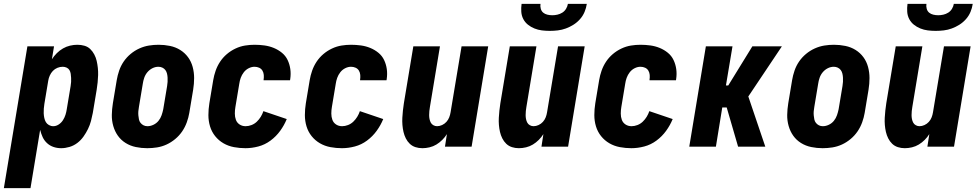

<svg xmlns="http://www.w3.org/2000/svg" viewBox="-56 -760 5076 995"><path d="M-36 215 86 -520H224L213 -453Q224 -470 238.5 -484.5Q253 -499 270.5 -509Q288 -519 307 -523.5Q326 -528 345 -528Q364 -528 381.5 -523Q399 -518 411.5 -506Q424 -494 432.5 -478Q441 -462 445 -444.5Q449 -427 451 -408.5Q453 -390 452.5 -371Q452 -352 450 -333Q448 -314 445 -295L425 -175Q421 -154 415.5 -133Q410 -112 400 -91.5Q390 -71 376.5 -52Q363 -33 344.5 -19Q326 -5 304 1.5Q282 8 261 8Q240 8 221 1.5Q202 -5 187.5 -18.5Q173 -32 165 -49.5Q157 -67 152 -87L102 215ZM220 -106Q235 -106 248.5 -115Q262 -124 270.5 -137.5Q279 -151 283.5 -165.5Q288 -180 290 -194L310 -314Q312 -325 312.5 -335.5Q313 -346 312.5 -356.5Q312 -367 310.5 -377.5Q309 -388 304 -396.5Q299 -405 289.5 -409.5Q280 -414 269 -414Q255 -414 241.5 -408.5Q228 -403 218 -392.5Q208 -382 202 -368.5Q196 -355 194 -342L174 -222Q172 -209 171 -197Q170 -185 170.5 -173Q171 -161 173.5 -149Q176 -137 181.5 -127.5Q187 -118 197.5 -112Q208 -106 220 -106Z M707 8Q677 8 648 2Q619 -4 595 -19Q571 -34 555 -56.5Q539 -79 531 -107Q523 -135 523.5 -164.5Q524 -194 529 -225L549 -345Q553 -369 561.5 -394Q570 -419 585 -441Q600 -463 621 -480.5Q642 -498 666.5 -509Q691 -520 716 -524Q741 -528 766 -528Q796 -528 825 -522Q854 -516 878 -501Q902 -486 918.5 -463.5Q935 -441 942.5 -413Q950 -385 950 -355.5Q950 -326 945 -295L925 -175Q921 -151 912 -126Q903 -101 888 -79Q873 -57 852 -39.5Q831 -22 807 -11Q783 0 757.5 4Q732 8 707 8ZM708 -106Q724 -106 739.5 -113.5Q755 -121 765.5 -134Q776 -147 781.5 -163Q787 -179 790 -194L810 -314Q812 -325 812.5 -336Q813 -347 812.5 -357.5Q812 -368 809.5 -378.5Q807 -389 801 -397Q795 -405 785.5 -409.5Q776 -414 765 -414Q749 -414 734 -406.5Q719 -399 708 -386Q697 -373 691.5 -357Q686 -341 684 -326L664 -206Q662 -195 661 -184Q660 -173 661 -162.5Q662 -152 664 -141.5Q666 -131 672.5 -123Q679 -115 688 -110.5Q697 -106 708 -106Z M1216 8Q1186 8 1156.5 2.5Q1127 -3 1102 -17.5Q1077 -32 1059 -54.5Q1041 -77 1032.5 -105Q1024 -133 1024 -163.5Q1024 -194 1029 -225L1049 -345Q1053 -369 1061.5 -393.5Q1070 -418 1084.5 -440Q1099 -462 1119.5 -479.5Q1140 -497 1164.5 -508.5Q1189 -520 1214 -524Q1239 -528 1263 -528Q1289 -528 1314.5 -524.5Q1340 -521 1363 -511.5Q1386 -502 1405 -486.5Q1424 -471 1434.5 -449Q1445 -427 1448.5 -402Q1452 -377 1448 -350L1447 -344H1310V-346Q1312 -359 1311 -371.5Q1310 -384 1304 -394Q1298 -404 1287 -409Q1276 -414 1263 -414Q1248 -414 1233 -406.5Q1218 -399 1207.5 -385.5Q1197 -372 1191.5 -356.5Q1186 -341 1184 -326L1164 -206Q1161 -189 1161 -171.5Q1161 -154 1166.5 -139Q1172 -124 1185.5 -115Q1199 -106 1217 -106Q1232 -106 1247.5 -112Q1263 -118 1275 -129.5Q1287 -141 1295.5 -155Q1304 -169 1309 -184L1430 -143Q1417 -111 1396 -82Q1375 -53 1346 -31.5Q1317 -10 1283 -1Q1249 8 1216 8Z M1716 8Q1686 8 1656.5 2.5Q1627 -3 1602 -17.5Q1577 -32 1559 -54.5Q1541 -77 1532.5 -105Q1524 -133 1524 -163.5Q1524 -194 1529 -225L1549 -345Q1553 -369 1561.5 -393.5Q1570 -418 1584.5 -440Q1599 -462 1619.5 -479.5Q1640 -497 1664.5 -508.5Q1689 -520 1714 -524Q1739 -528 1763 -528Q1789 -528 1814.5 -524.5Q1840 -521 1863 -511.5Q1886 -502 1905 -486.5Q1924 -471 1934.5 -449Q1945 -427 1948.5 -402Q1952 -377 1948 -350L1947 -344H1810V-346Q1812 -359 1811 -371.5Q1810 -384 1804 -394Q1798 -404 1787 -409Q1776 -414 1763 -414Q1748 -414 1733 -406.5Q1718 -399 1707.5 -385.5Q1697 -372 1691.5 -356.5Q1686 -341 1684 -326L1664 -206Q1661 -189 1661 -171.5Q1661 -154 1666.5 -139Q1672 -124 1685.5 -115Q1699 -106 1717 -106Q1732 -106 1747.5 -112Q1763 -118 1775 -129.5Q1787 -141 1795.5 -155Q1804 -169 1809 -184L1930 -143Q1917 -111 1896 -82Q1875 -53 1846 -31.5Q1817 -10 1783 -1Q1749 8 1716 8Z M2133 8Q2114 8 2097 2.5Q2080 -3 2067.5 -15Q2055 -27 2047 -43Q2039 -59 2035 -76.5Q2031 -94 2029.5 -112.5Q2028 -131 2029 -149.5Q2030 -168 2032 -187Q2034 -206 2037 -225L2086 -520H2224L2172 -206Q2170 -195 2169 -184.5Q2168 -174 2168 -163.5Q2168 -153 2170 -143Q2172 -133 2176.5 -124.5Q2181 -116 2190 -111Q2199 -106 2209 -106Q2222 -106 2235 -112Q2248 -118 2257.5 -128.5Q2267 -139 2272 -152Q2277 -165 2279 -178L2336 -520H2474L2388 0H2250L2260 -65Q2250 -49 2236 -35Q2222 -21 2205.5 -11Q2189 -1 2170 3.5Q2151 8 2133 8Z M2633 8Q2614 8 2597 2.5Q2580 -3 2567.5 -15Q2555 -27 2547 -43Q2539 -59 2535 -76.5Q2531 -94 2529.5 -112.5Q2528 -131 2529 -149.5Q2530 -168 2532 -187Q2534 -206 2537 -225L2586 -520H2724L2672 -206Q2670 -195 2669 -184.5Q2668 -174 2668 -163.5Q2668 -153 2670 -143Q2672 -133 2676.5 -124.5Q2681 -116 2690 -111Q2699 -106 2709 -106Q2722 -106 2735 -112Q2748 -118 2757.5 -128.5Q2767 -139 2772 -152Q2777 -165 2779 -178L2836 -520H2974L2888 0H2750L2760 -65Q2750 -49 2736 -35Q2722 -21 2705.5 -11Q2689 -1 2670 3.5Q2651 8 2633 8ZM2793 -600Q2772 -600 2752 -602.5Q2732 -605 2713.5 -612.5Q2695 -620 2680 -632Q2665 -644 2656 -661Q2647 -678 2645.5 -698.5Q2644 -719 2647 -740H2745Q2743 -727 2746.5 -714.5Q2750 -702 2759 -694.5Q2768 -687 2780.5 -684Q2793 -681 2806 -681Q2819 -681 2832.5 -684Q2846 -687 2858 -694.5Q2870 -702 2877.5 -714.5Q2885 -727 2887 -740H2985Q2982 -719 2973.5 -698.5Q2965 -678 2950 -661Q2935 -644 2916 -632Q2897 -620 2876.5 -612.5Q2856 -605 2835 -602.5Q2814 -600 2793 -600Z M3216 8Q3186 8 3156.5 2.5Q3127 -3 3102 -17.5Q3077 -32 3059 -54.5Q3041 -77 3032.5 -105Q3024 -133 3024 -163.5Q3024 -194 3029 -225L3049 -345Q3053 -369 3061.5 -393.5Q3070 -418 3084.5 -440Q3099 -462 3119.5 -479.5Q3140 -497 3164.5 -508.5Q3189 -520 3214 -524Q3239 -528 3263 -528Q3289 -528 3314.5 -524.5Q3340 -521 3363 -511.5Q3386 -502 3405 -486.5Q3424 -471 3434.5 -449Q3445 -427 3448.5 -402Q3452 -377 3448 -350L3447 -344H3310V-346Q3312 -359 3311 -371.5Q3310 -384 3304 -394Q3298 -404 3287 -409Q3276 -414 3263 -414Q3248 -414 3233 -406.5Q3218 -399 3207.5 -385.5Q3197 -372 3191.5 -356.5Q3186 -341 3184 -326L3164 -206Q3161 -189 3161 -171.5Q3161 -154 3166.5 -139Q3172 -124 3185.5 -115Q3199 -106 3217 -106Q3232 -106 3247.5 -112Q3263 -118 3275 -129.5Q3287 -141 3295.5 -155Q3304 -169 3309 -184L3430 -143Q3417 -111 3396 -82Q3375 -53 3346 -31.5Q3317 -10 3283 -1Q3249 8 3216 8Z M3516 0 3602 -520H3740L3706 -317H3718L3843 -520H3996L3822 -260L3910 0H3769L3710 -203H3687L3654 0Z M4207 8Q4177 8 4148 2Q4119 -4 4095 -19Q4071 -34 4055 -56.5Q4039 -79 4031 -107Q4023 -135 4023.5 -164.5Q4024 -194 4029 -225L4049 -345Q4053 -369 4061.5 -394Q4070 -419 4085 -441Q4100 -463 4121 -480.5Q4142 -498 4166.5 -509Q4191 -520 4216 -524Q4241 -528 4266 -528Q4296 -528 4325 -522Q4354 -516 4378 -501Q4402 -486 4418.5 -463.5Q4435 -441 4442.5 -413Q4450 -385 4450 -355.5Q4450 -326 4445 -295L4425 -175Q4421 -151 4412 -126Q4403 -101 4388 -79Q4373 -57 4352 -39.5Q4331 -22 4307 -11Q4283 0 4257.5 4Q4232 8 4207 8ZM4208 -106Q4224 -106 4239.5 -113.5Q4255 -121 4265.5 -134Q4276 -147 4281.5 -163Q4287 -179 4290 -194L4310 -314Q4312 -325 4312.5 -336Q4313 -347 4312.5 -357.5Q4312 -368 4309.5 -378.5Q4307 -389 4301 -397Q4295 -405 4285.5 -409.5Q4276 -414 4265 -414Q4249 -414 4234 -406.5Q4219 -399 4208 -386Q4197 -373 4191.5 -357Q4186 -341 4184 -326L4164 -206Q4162 -195 4161 -184Q4160 -173 4161 -162.5Q4162 -152 4164 -141.5Q4166 -131 4172.5 -123Q4179 -115 4188 -110.5Q4197 -106 4208 -106Z M4633 8Q4614 8 4597 2.5Q4580 -3 4567.5 -15Q4555 -27 4547 -43Q4539 -59 4535 -76.5Q4531 -94 4529.5 -112.5Q4528 -131 4529 -149.5Q4530 -168 4532 -187Q4534 -206 4537 -225L4586 -520H4724L4672 -206Q4670 -195 4669 -184.5Q4668 -174 4668 -163.5Q4668 -153 4670 -143Q4672 -133 4676.5 -124.5Q4681 -116 4690 -111Q4699 -106 4709 -106Q4722 -106 4735 -112Q4748 -118 4757.5 -128.5Q4767 -139 4772 -152Q4777 -165 4779 -178L4836 -520H4974L4888 0H4750L4760 -65Q4750 -49 4736 -35Q4722 -21 4705.5 -11Q4689 -1 4670 3.5Q4651 8 4633 8ZM4793 -600Q4772 -600 4752 -602.5Q4732 -605 4713.5 -612.5Q4695 -620 4680 -632Q4665 -644 4656 -661Q4647 -678 4645.5 -698.5Q4644 -719 4647 -740H4745Q4743 -727 4746.5 -714.5Q4750 -702 4759 -694.5Q4768 -687 4780.5 -684Q4793 -681 4806 -681Q4819 -681 4832.5 -684Q4846 -687 4858 -694.5Q4870 -702 4877.5 -714.5Q4885 -727 4887 -740H4985Q4982 -719 4973.5 -698.5Q4965 -678 4950 -661Q4935 -644 4916 -632Q4897 -620 4876.5 -612.5Q4856 -605 4835 -602.5Q4814 -600 4793 -600Z"/></svg>

Font: Iosevka SS18 Heavy
Style: Italic
Weight: 900
Italic angle: -9°
Monospace: yes
Designer: Belleve Invis
Foundry: Belleve Invis
Version: Version 25.1.1; ttfautohint (v1.8.4)